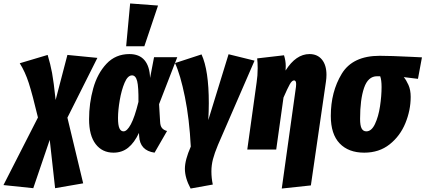

<svg xmlns="http://www.w3.org/2000/svg" viewBox="-107 -863 2455 1108"><path d="M282 -184 373 195 211 223 180 -56 85 223 -87 205 112 -185Q80 -319 59 -384Q38 -449 7 -498L168 -546Q184 -493 193.5 -442Q203 -391 214 -286L282 -546L455 -529Z M759 -413 782 -533H916L811 -262L817 -160Q818 -136 828 -124Q838 -112 857 -107L785 18Q700 6 696 -78L695 -96Q668 -39 632.5 -10.5Q597 18 548 18Q483 18 445 -31.5Q407 -81 407 -175Q407 -267 431 -353Q455 -439 507.5 -495Q560 -551 640 -551Q697 -551 727 -515.5Q757 -480 759 -413ZM574 -182Q574 -141 582 -123Q590 -105 606 -105Q626 -105 648 -145.5Q670 -186 692 -275Q693 -362 684.5 -395Q676 -428 655 -428Q630 -428 612 -385.5Q594 -343 584 -284.5Q574 -226 574 -182ZM644 -843 805 -831 726 -596H621Z M1098 -268Q1098 -223 1095 -170L1212 -550L1362 -513L1151 -27Q1131 21 1122 55.5Q1113 90 1113 126Q1113 165 1121 202L993 225Q960 164 960 111Q960 60 994 -17Q986 -176 960 -304Q934 -432 903 -499L1056 -549Q1098 -458 1098 -268Z M1601 -362Q1602 -368 1602 -378Q1602 -399 1590 -399Q1578 -399 1565.5 -377Q1553 -355 1529 -300L1487 0H1320L1374 -388Q1380 -426 1380 -470Q1380 -502 1377 -526L1532 -544Q1542 -512 1542 -482Q1542 -465 1541 -456Q1601 -551 1679 -551Q1725 -551 1751 -519Q1777 -487 1777 -431Q1777 -413 1774 -392L1687 207L1519 225Z M1802 -194Q1802 -333 1865 -437Q1928 -541 2084 -541Q2145 -541 2267 -535L2328 -532L2305 -408L2223 -418Q2237 -402 2250 -373Q2263 -344 2263 -304Q2263 -227 2232.5 -152.5Q2202 -78 2141.5 -30Q2081 18 1995 18Q1904 18 1853 -35.5Q1802 -89 1802 -194ZM2095 -361Q2095 -401 2087 -423H2069Q2017 -423 1994 -356Q1971 -289 1971 -177Q1971 -138 1980 -121.5Q1989 -105 2007 -105Q2037 -105 2057 -147.5Q2077 -190 2086 -249.5Q2095 -309 2095 -361Z"/></svg>

Font: Fira Sans Extra Condensed ExtraBold
Style: Italic
Weight: 800
Width: 3
Italic angle: -8°
Designer: Carrois Corporate & Edenspiekermann AG
Foundry: Carrois Corporate GbR & Edenspiekermann AG
Version: Version 4.203